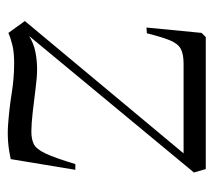

<svg xmlns="http://www.w3.org/2000/svg" viewBox="-48 -502 558 502"><g transform="rotate(90 231.0 -251.0)"><path d="M77 -510H422L431 -479L74 -48Q93 -60 115.5 -64.5Q138 -69 162 -69Q181 -69 211.5 -65Q242 -61 273.5 -57.5Q305 -54 324 -54Q344 -54 357 -60.5Q370 -67 381.5 -91.5Q393 -116 409 -169H424L396 0Q351 10 308 7Q265 4 224.5 -2.5Q184 -9 146 -9Q117 -9 98.5 -4.5Q80 0 66 6L35 -37L381 -452H147Q121 -452 107.5 -444.5Q94 -437 85.5 -416.5Q77 -396 67 -356L52 -355L66 -499Z"/></g></svg>

Font: Literata 72pt Light
Style: Italic
Weight: 300
Italic angle: -2°
Designer: Latin by Veronika Burian and Jose Scaglione. Greek by Irene Vlachou. Cyrillic by Vera Evstafieva
Foundry: TypeTogether
Version: Version 3.002